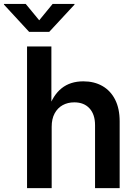

<svg xmlns="http://www.w3.org/2000/svg" viewBox="-74 -966 699 986"><path d="M191.4 -314.9V0H64.9V-727.5H189.9V-406.7H174.8Q197.8 -477.1 242.4 -512.7Q287.1 -548.3 354 -548.3Q409.7 -548.3 451.7 -524.4Q493.7 -500.5 517.1 -454.6Q540.5 -408.7 540.5 -342.8V0H414.1V-323.2Q414.1 -378.4 385.7 -409.4Q357.4 -440.4 307.6 -440.4Q273.9 -440.4 247.8 -426Q221.7 -411.6 206.5 -383.5Q191.4 -355.5 191.4 -314.9ZM58.1 -945.8 127.4 -861.8 196.3 -945.8H308.6V-942.4L178.7 -802.2H75.7L-53.7 -942.4V-945.8Z"/></svg>

Font: Inter 17pt SemiBold
Style: Regular
Weight: 600
Version: Version 4.001;git-66647c0bb